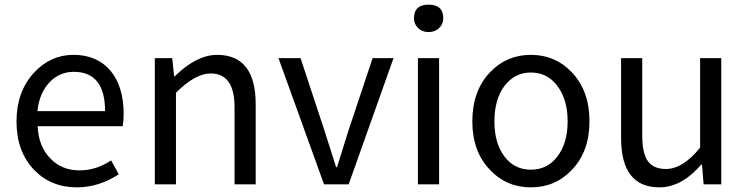

<svg xmlns="http://www.w3.org/2000/svg" viewBox="-20 -793 3214 826"><path d="M127 -62Q51 -141 51 -271Q51 -398 126 -480Q197 -557 296 -557Q398 -557 456 -488Q512 -420 512 -302Q512 -276 508 -250H142Q146 -163 196 -112Q245 -60 322 -60Q394 -60 458 -103L491 -43Q404 13 311 13Q199 13 127 -62ZM432 -315Q432 -484 297 -484Q237 -484 194 -440Q149 -393 141 -315Z M646 -543H721L729 -465H732Q826 -557 914 -557Q1080 -557 1080 -344V0H989V-332Q989 -477 886 -477Q820 -477 737 -394V0H646Z M1178 -543H1273L1375 -234L1426 -74H1430L1480 -234L1583 -543H1673L1480 0H1374Z M1778 -543H1869V0H1778ZM1779 -672Q1761 -689 1761 -714Q1761 -773 1824 -773Q1887 -773 1887 -714Q1887 -689 1869 -672Q1851 -655 1824 -655Q1797 -655 1779 -672Z M2088 -62Q2012 -141 2012 -271Q2012 -402 2088 -482Q2159 -557 2264 -557Q2369 -557 2440 -482Q2516 -402 2516 -271Q2516 -141 2440 -62Q2369 13 2264 13Q2159 13 2088 -62ZM2378 -120Q2422 -177 2422 -271Q2422 -365 2378 -423Q2335 -481 2264 -481Q2194 -481 2150 -423Q2107 -365 2107 -271Q2107 -177 2150 -120Q2193 -63 2264 -63Q2335 -63 2378 -120Z M2652 -199V-543H2743V-210Q2743 -134 2767 -100Q2791 -66 2845 -66Q2918 -66 2992 -158V-543H3083V0H3007L3000 -85H2997Q2912 13 2817 13Q2652 13 2652 -199Z"/></svg>

Font: `nÑOSR
Style: Regular
Weight: 400
Designer: Ryoko NISHIZUKA ¬âXZm¬º[P (kana & ideographs); Paul D. Hunt (Latin, Greek & Cyrillic); Wenlong ZHANG _ e¬á¬ü¬ô (bopomof
Foundry: Adobe Systems Incorporated
Version: Version 1.00 June 24, 2014, initial release